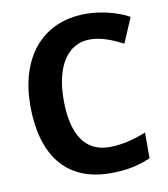

<svg xmlns="http://www.w3.org/2000/svg" viewBox="-82 -794 767 874"><g transform="rotate(-10 301.0 -357.0)"><path d="M371 -606C425 -606 475 -584 523 -560L572 -675C517 -706 439 -724 372 -724C166 -724 52 -572 52 -356C52 -136 147 10 360 10C431 10 487 -1 545 -26V-145C486 -122 432 -108 375 -108C260 -108 206 -199 206 -355C206 -510 267 -606 371 -606Z"/></g></svg>

Font: Noto Sans Display
Style: Bold
Weight: 700
Designer: Monotype Design Team
Foundry: Monotype Imaging Inc.
Version: Version 1.900